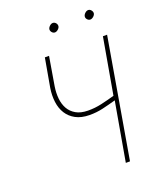

<svg xmlns="http://www.w3.org/2000/svg" viewBox="-158 -977 903 1076"><g transform="rotate(-20 293.5 -438.5)"><path d="M550.8 -710.9 428.7 0H403.8L465.3 -350.6Q426.3 -339.4 386.2 -330.1Q346.2 -320.8 304.7 -321.3Q256.3 -321.8 223.4 -339.6Q190.4 -357.4 171.6 -387.2Q152.8 -417 147.7 -456.5Q142.6 -496.1 149.4 -539.6L179.7 -710.9H204.6L175.8 -539.6Q169.9 -502 173.3 -467.5Q176.8 -433.1 191.7 -406.7Q206.5 -380.4 234.4 -364.3Q262.2 -348.1 305.2 -347.7Q346.7 -347.2 387.2 -356.4Q427.7 -365.7 467.3 -377L525.9 -710.9ZM257.3 -850.1Q258.8 -859.9 268.1 -868.4Q277.3 -877 287.1 -877Q292.5 -877 297.1 -874.5Q301.8 -872.1 305.2 -867.9Q308.6 -863.8 310.1 -858.9Q311.5 -854 311 -849.1Q309.6 -839.4 300 -831.1Q290.5 -822.8 280.8 -822.8Q270.5 -823.2 263.4 -831.8Q256.3 -840.3 257.3 -850.1ZM468.3 -850.1Q469.7 -859.9 479 -868.4Q488.3 -877 498 -877Q508.3 -877 515.6 -867.9Q522.9 -858.9 522 -849.1Q520.5 -839.4 511 -831.1Q501.5 -822.8 491.7 -822.8Q481.4 -823.2 474.1 -831.8Q466.8 -840.3 468.3 -850.1Z"/></g></svg>

Font: Roboto Mono Thin
Style: Italic
Weight: 250
Designer: Google
Version: Version 2.000985; 2015; ttfautohint (v1.3)